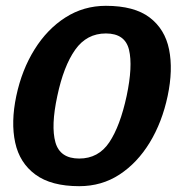

<svg xmlns="http://www.w3.org/2000/svg" viewBox="-20 -630 610 660"><path d="M36 -300Q55 -390 98.7 -460Q142.3 -530 205 -570Q267.7 -610 344 -610Q441.3 -610 494.2 -570Q547 -530 561.2 -460Q575.3 -390 556.3 -300Q537.3 -210 494.7 -140Q452 -70 390.8 -30Q329.7 10 252.3 10Q156 10 101.7 -30Q47.3 -70 32.2 -140Q17 -210 36 -300ZM177 -300Q154.7 -196.7 170.5 -140.8Q186.3 -85 252.3 -85Q318.3 -85 355.7 -140.8Q393 -196.7 415.3 -300Q437 -402.7 423.5 -458.8Q410 -515 344 -515Q278 -515 238.3 -458.8Q198.7 -402.7 177 -300Z"/></svg>

Font: Epunda Sans Light
Style: Italic
Weight: 300
Italic angle: -12.0243°
Designer: Simon Atzbach
Foundry: typofactur
Version: Version 2.204